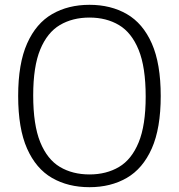

<svg xmlns="http://www.w3.org/2000/svg" viewBox="-20 -769 744 798"><path d="M352 9Q263 9 196.2 -29.5Q129.5 -68 92.5 -151.5Q55.5 -235 55.5 -370Q55.5 -505 92.8 -588.5Q130 -672 196.8 -710.5Q263.5 -749 352 -749Q440.5 -749 507.2 -710.5Q574 -672 611 -588.2Q648 -504.5 648 -370Q648 -235.5 610.8 -151.8Q573.5 -68 506.8 -29.5Q440 9 352 9ZM352 -44Q422 -44 474.5 -75Q527 -106 556.2 -177Q585.5 -248 585.5 -367.5Q585.5 -490 556.2 -561.8Q527 -633.5 474.5 -664.8Q422 -696 352 -696Q281.5 -696 229 -665Q176.5 -634 147.2 -563.2Q118 -492.5 118 -372.5Q118 -250 147.2 -178.2Q176.5 -106.5 229 -75.2Q281.5 -44 352 -44Z"/></svg>

Font: Encode Sans Condensed Thin Light
Style: Regular
Weight: 300
Version: Version 3.002